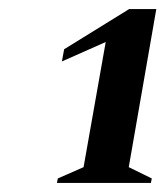

<svg xmlns="http://www.w3.org/2000/svg" viewBox="-20 -910 366 425"><path d="M106 -505 108 -515 165 -540 214 -817 117 -774 122 -801 266 -890H326L265 -540L316 -515L314 -505Z"/></svg>

Font: Spectral SC
Style: Bold Italic
Weight: 700
Italic angle: -10°
Designer: Jean-Baptiste Levee
Foundry: Production Type
Version: Version 2.001